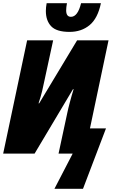

<svg xmlns="http://www.w3.org/2000/svg" viewBox="-25 -968 720 1210"><path d="M318 222H498L643 -159H542L659 -714H461L222 -317H218Q231 -355 240.5 -394Q250 -433 255 -460L310 -714H146L-5 0H193L435 -406H439Q427 -368 415.5 -324.5Q404 -281 399 -256L344 0H433ZM413 -767Q488 -767 539.5 -809.5Q591 -852 611 -948H486Q465 -862 422 -862Q392 -862 392 -903Q392 -921 397 -948H269Q264 -921 264 -899Q264 -838 297.5 -802.5Q331 -767 413 -767Z"/></svg>

Font: Noto Sans Display Condensed Black
Style: Italic
Weight: 900
Width: 3
Italic angle: -192°
Designer: Monotype Design Team
Foundry: Monotype Imaging Inc.
Version: Version 1.900